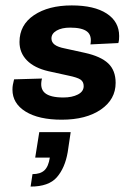

<svg xmlns="http://www.w3.org/2000/svg" viewBox="-20 -431 483 709"><path d="M208 11Q123 11 74.5 -19Q26 -49 26 -100Q26 -110 27.5 -118Q29 -126 32 -138L135 -141Q126 -105 145.5 -88Q165 -71 214 -71Q246 -71 267.5 -82Q289 -93 289 -113Q289 -129 277.5 -137Q266 -145 232 -152L159 -168Q107 -180 79.5 -208Q52 -236 52 -276Q52 -339 105.5 -375Q159 -411 245 -411Q328 -411 374 -381Q420 -351 420 -298Q420 -291 419.5 -285Q419 -279 417 -272L314 -267Q320 -300 301.5 -314.5Q283 -329 239 -329Q208 -329 189 -318Q170 -307 170 -289Q170 -275 182 -266Q194 -257 220 -252L293 -236Q352 -223 379.5 -197Q407 -171 407 -125Q407 -64 352.5 -26.5Q298 11 208 11ZM93 258 100 212Q129 212 144 198Q159 184 164 151H110L125 57H241L230 131Q220 189 190 223.5Q160 258 93 258Z"/></svg>

Font: Rokkitt SemiBold
Style: Bold Italic
Weight: 700
Italic angle: -9°
Version: Version 3.103